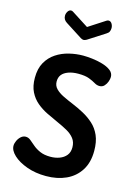

<svg xmlns="http://www.w3.org/2000/svg" viewBox="-143 -1050 808 1135"><g transform="rotate(15 261.0 -483.0)"><path d="M255 9Q190 9 137.5 -10Q85 -29 54.5 -57.5Q24 -86 24 -115Q24 -129 31.5 -145.5Q39 -162 52 -173.5Q65 -185 81 -185Q97 -185 111 -173.5Q125 -162 143 -146.5Q161 -131 187 -119.5Q213 -108 251 -108Q281 -108 306.5 -117.5Q332 -127 347.5 -146Q363 -165 363 -195Q363 -227 346 -249Q329 -271 300 -287Q271 -303 237 -318Q203 -333 168.5 -350Q134 -367 105.5 -391Q77 -415 59.5 -450Q42 -485 42 -536Q42 -592 63.5 -630Q85 -668 120.5 -691.5Q156 -715 199 -725.5Q242 -736 285 -736Q308 -736 339.5 -732.5Q371 -729 402.5 -720Q434 -711 454.5 -695.5Q475 -680 475 -656Q475 -644 469.5 -628Q464 -612 452.5 -599.5Q441 -587 423 -587Q407 -587 391.5 -596.5Q376 -606 351.5 -615.5Q327 -625 285 -625Q250 -625 224 -615.5Q198 -606 185 -589.5Q172 -573 172 -548Q172 -522 189.5 -504Q207 -486 235.5 -472Q264 -458 298 -444Q332 -430 366.5 -411.5Q401 -393 430 -367Q459 -341 476 -302.5Q493 -264 493 -208Q493 -137 462 -88.5Q431 -40 377.5 -15.5Q324 9 255 9ZM262 -826Q254 -826 244 -832L141 -898Q130 -905 124.5 -914.5Q119 -924 119 -936Q119 -950 127 -962.5Q135 -975 147 -975Q153 -975 159 -971L262 -905L364 -971Q371 -975 376 -975Q389 -975 396.5 -962.5Q404 -950 404 -936Q404 -924 399.5 -914.5Q395 -905 383 -898L280 -832Q269 -826 262 -826Z"/></g></svg>

Font: Dosis ExtraLight
Style: Bold
Weight: 700
Version: Version 3.001; ttfautohint (v1.8.2)